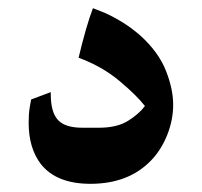

<svg xmlns="http://www.w3.org/2000/svg" viewBox="-20 -439 493 469"><path d="M349 -47Q294 10 201 10Q118 10 80 -38Q50 -77 50 -139Q50 -160 52.5 -176Q55 -192 56 -196L104 -214V-209Q104 -165 121.5 -146Q139 -127 181 -127H222Q266 -127 293 -144Q320 -161 334 -180Q314 -206 271.5 -241.5Q229 -277 172 -298Q190 -374 207 -419Q212 -417 230 -410Q248 -403 273.5 -388Q299 -373 323 -352Q367 -312 385 -267Q403 -222 403 -183Q403 -146 388.5 -109.5Q374 -73 349 -47Z"/></svg>

Font: Mirza
Style: Bold
Weight: 700
Designer: Arabic design by Kourosh Beigpour, Latin design by Eduardo Tunni, engineering by Lasse Fister
Version: Version 1.0010g